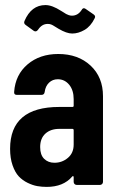

<svg xmlns="http://www.w3.org/2000/svg" viewBox="-20 -733 464 761"><path d="M168.9 -638.2Q146 -638.2 130.9 -615.2Q123 -604.5 113.8 -610.8L82 -633.8Q72.8 -640.1 77.1 -649.9Q104 -712.9 160.2 -712.9Q186.5 -712.9 222.2 -689.9Q225.1 -688.5 231.7 -684.1Q238.3 -679.7 242.2 -677.5Q246.1 -675.3 252.4 -673.1Q258.8 -670.9 265.1 -670.9Q288.6 -670.9 303.2 -692.9Q309.1 -704.6 318.8 -698.2L351.1 -675.8Q360.4 -669.4 355 -660.2Q339.4 -628.4 314.9 -614.3Q290.5 -600.1 266.1 -600.1Q244.1 -600.1 211.9 -619.1Q207 -621.6 197.8 -627.7Q188.5 -633.8 182.6 -636Q176.8 -638.2 168.9 -638.2ZM210.9 -519Q289.6 -519 338.9 -473.1Q388.2 -427.2 388.2 -352.1V-12.2Q388.2 -6.8 384.5 -3.4Q380.9 0 376 0H284.2Q279.3 0 275.6 -3.4Q272 -6.8 272 -12.2V-30.8Q272 -33.7 270.3 -34.9Q268.6 -36.1 266.1 -33.2Q231 7.8 165 7.8Q145.5 7.8 127.7 4.6Q109.9 1.5 89.6 -8.3Q69.3 -18.1 54.4 -33.9Q39.6 -49.8 29.8 -77.9Q20 -106 20 -143.1Q20 -309.1 214.8 -309.1H267.1Q272 -309.1 272 -314V-339.8Q272 -375.5 254.2 -397.2Q236.3 -418.9 209 -418.9Q188.5 -418.9 174.3 -405.3Q160.2 -391.6 157.2 -369.1Q155.8 -356.9 144 -356.9H46.9Q34.7 -356.9 36.1 -369.1Q41 -437 89.4 -478Q137.7 -519 210.9 -519ZM195.8 -87.9Q226.1 -87.9 249 -107.2Q272 -126.5 272 -160.2V-216.8Q272 -222.2 267.1 -222.2H214.8Q180.7 -222.2 159.9 -203.4Q139.2 -184.6 139.2 -149.9Q139.2 -119.1 155 -103.5Q170.9 -87.9 195.8 -87.9Z"/></svg>

Font: Barlow Condensed SemiBold
Style: Regular
Weight: 600
Width: 3
Designer: Jeremy Tribby
Foundry: Tribby Type
Version: Version 1.422;hotconv 1.0.109;makeotfexe 2.5.65596